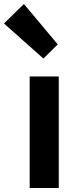

<svg xmlns="http://www.w3.org/2000/svg" viewBox="-70 -944 394 964"><path d="M79 0H225V-560H79ZM148 -650 220 -721 50 -924 -50 -826Z"/></svg>

Font: Noto Sans T Chinese Bold
Style: Bold
Weight: 700
Designer: Ryoko NISHIZUKA (kana & ideographs); Paul D. Hunt (Latin, Greek & Cyrillic); Wenlong ZHANG (bopomofo); Sandoll Communica
Foundry: Adobe Systems Incorporated
Version: Version 1.000;PS 1;hotconv 1.0.78;makeotf.lib2.5.61930